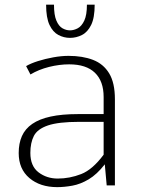

<svg xmlns="http://www.w3.org/2000/svg" viewBox="-20 -770 585 797"><path d="M217.3 6.8Q146.5 6.8 102.1 -30.8Q57.6 -68.4 57.6 -134.8Q57.6 -174.8 71 -205.1Q84.5 -235.4 113.8 -255.6Q143.1 -275.9 189.9 -286.1Q236.8 -296.4 303.2 -296.4H410.2V-367.2Q410.2 -433.1 374 -468Q337.9 -502.9 267.1 -502.9Q226.6 -502.9 183.6 -492.2Q140.6 -481.4 106.4 -460.9L88.4 -495.6Q107.4 -506.8 137.5 -516.4Q167.5 -525.9 201.2 -532Q234.9 -538.1 264.6 -538.1Q322.8 -538.1 366 -521.5Q409.2 -504.9 433.1 -465.6Q457 -426.3 457 -357.9V-0.5H422.9L415 -87.9Q382.3 -45.9 348.1 -25.6Q314 -5.4 280.5 0.7Q247.1 6.8 217.3 6.8ZM219.7 -28.8Q269.5 -28.8 316.9 -47.4Q364.3 -65.9 410.2 -127.9V-264.2H308.6Q222.7 -264.2 179 -249.3Q135.3 -234.4 120.6 -205.8Q106 -177.2 106 -135.3Q106 -80.6 139.9 -54.7Q173.8 -28.8 219.7 -28.8ZM270.5 -612.8Q245.1 -612.8 222.4 -624.8Q199.7 -636.7 185.5 -666.5Q171.4 -696.3 171.4 -750.5H204.1Q204.1 -707.5 214.1 -684.3Q224.1 -661.1 239.3 -652.6Q254.4 -644 270.5 -644Q286.6 -644 302.7 -652.6Q318.8 -661.1 329.8 -684.3Q340.8 -707.5 340.8 -750.5H373Q373 -696.3 358.4 -666.5Q343.8 -636.7 320.3 -624.8Q296.9 -612.8 270.5 -612.8Z"/></svg>

Font: Comme Thin
Style: Regular
Weight: 250
Version: Version 1.000;gftools[0.9.27]